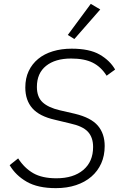

<svg xmlns="http://www.w3.org/2000/svg" viewBox="-20 -962 640 994"><path d="M269 12Q176 12 118.5 -21Q61 -54 30 -107L74 -142Q106 -92 152 -65.5Q198 -39 272 -39Q360 -39 411 -82Q462 -125 462 -201Q462 -251 435 -280Q408 -309 343 -323L264 -342Q184 -360 147.5 -401.5Q111 -443 111 -509Q111 -557 128.5 -594Q146 -631 177.5 -657Q209 -683 253.5 -696.5Q298 -710 351 -710Q443 -710 496 -679.5Q549 -649 576 -602L532 -570Q503 -616 460 -637.5Q417 -659 348 -659Q266 -659 218.5 -621Q171 -583 171 -512Q171 -460 200.5 -432.5Q230 -405 290 -391L368 -373Q451 -353 486.5 -311.5Q522 -270 522 -206Q522 -156 504 -116Q486 -76 453 -47.5Q420 -19 373.5 -3.5Q327 12 269 12ZM365 -760 331 -781 450 -942 499 -913Z"/></svg>

Font: IBM Plex Mono Light
Style: Italic
Weight: 300
Italic angle: -9°
Monospace: yes
Designer: Mike Abbink, Paul van der Laan, Pieter van Rosmalen
Foundry: Bold Monday
Version: Version 2.3